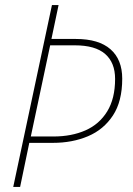

<svg xmlns="http://www.w3.org/2000/svg" viewBox="-20 -734 522 754"><path d="M32 0 184 -714H210L182 -581H278Q368 -581 414 -540.5Q460 -500 460 -425Q460 -336 423.5 -280.5Q387 -225 325.5 -199Q264 -173 188 -173H95L59 0ZM190 -198Q261 -198 315.5 -222Q370 -246 401 -296.5Q432 -347 432 -424Q432 -488 393 -522Q354 -556 274 -556H177L101 -198Z"/></svg>

Font: Noto Sans SemiCondensed Thin
Style: Italic
Weight: 100
Width: 4
Italic angle: -12°
Designer: Monotype Design Team
Foundry: Monotype Imaging Inc.
Version: Version 2.013; ttfautohint (v1.8.4.7-5d5b)